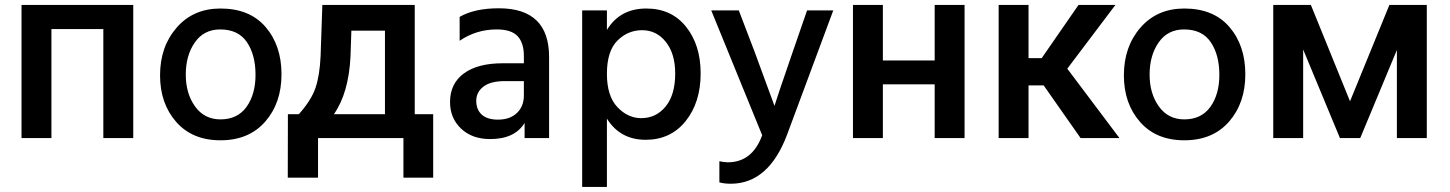

<svg xmlns="http://www.w3.org/2000/svg" viewBox="-20 -548 5755 762"><path d="M508.8 0V-528.3H65.4V0H184.1V-432.6H390.1V0Z M855 8.8Q967.8 8.8 1032.5 -65.2Q1097.2 -139.2 1097.2 -253.2Q1097.2 -367.2 1034.2 -440.7Q971.2 -514.2 855 -514.2Q747.1 -514.2 681.2 -438.5Q615.2 -362.8 615.2 -249Q615.2 -137.2 679.2 -64.2Q743.2 8.8 855 8.8ZM854 -431.2Q925.8 -431.2 960 -380.6Q994.1 -330.1 994.1 -251Q994.1 -173.8 958.5 -124Q922.9 -74.2 855 -74.2Q791 -74.2 754.2 -125.5Q717.3 -176.8 717.3 -252Q717.3 -328.1 753.2 -379.6Q789.1 -431.2 854 -431.2Z M1166 -94.7H1122.6L1122.1 157.2H1242.2V0H1581.1V157.2H1699.2V-94.7H1626V-528.3H1259.3L1252.4 -326.2Q1249 -249 1232.2 -199.5Q1215.3 -149.9 1166 -94.7ZM1305.2 -94.7Q1364.3 -179.7 1371.1 -325.2L1374.5 -426.3H1507.8V-94.7Z M2059.1 -226.1V-168.9Q2059.1 -126 2031.5 -99.6Q2003.9 -73.2 1956.1 -73.2Q1914.1 -73.2 1892.1 -93Q1870.1 -112.8 1870.1 -147.9Q1870.1 -182.1 1898.4 -204.1Q1926.8 -226.1 1982.9 -226.1ZM1804.2 -386.2Q1870.1 -431.2 1951.2 -431.2Q2009.3 -431.2 2034.2 -404.5Q2059.1 -377.9 2059.1 -326.2V-296.9H1975.1Q1876 -296.9 1821 -256.6Q1766.1 -216.3 1766.1 -143.1Q1766.1 -79.1 1809.8 -37.6Q1853.5 3.9 1925.3 3.9Q2022.9 3.9 2062 -60.1V0H2159.2V-321.8Q2159.2 -515.1 1960 -515.1Q1863.3 -515.1 1804.2 -481Z M2524.9 -79.1Q2471.7 -79.1 2430.2 -123Q2388.7 -167 2388.7 -254.9Q2388.7 -345.2 2430.2 -386.7Q2471.7 -428.2 2528.6 -428.2Q2585.4 -428.2 2622.6 -381.6Q2659.7 -335 2659.7 -255.9Q2659.7 -171.9 2621.8 -125.5Q2584 -79.1 2524.9 -79.1ZM2388.7 -506.8H2290.5V193.8H2388.7V-77.1Q2441.4 6.8 2542.5 6.8Q2641.6 6.8 2701.2 -67.4Q2760.7 -141.6 2760.7 -256.8Q2760.7 -369.1 2702.9 -441.7Q2645 -514.2 2544.9 -514.2Q2440.4 -514.2 2388.7 -429.2Z M3004.9 -11.2Q2965.8 95.7 2869.1 96.2Q2851.1 95.7 2835 91.8V175.8Q2854 181.2 2880.9 181.2Q3030.8 180.7 3104 -14.2L3287.1 -506.8H3183.1L3126 -341.8Q3062.5 -157.7 3053.7 -127.9L2975.1 -341.8L2912.1 -506.8H2802.7Z M3808.1 0V-528.3H3689.5V-308.1H3483.9V-528.3H3365.2V0H3483.9V-213.4H3689.5V0Z M4122.1 -209 4268.6 0H4422.9L4215.8 -275.4L4406.7 -528.3H4260.3L4114.3 -317.4H4062V-528.3H3943.4V0H4062V-209Z M4680.2 8.8Q4793 8.8 4857.7 -65.2Q4922.4 -139.2 4922.4 -253.2Q4922.4 -367.2 4859.4 -440.7Q4796.4 -514.2 4680.2 -514.2Q4572.3 -514.2 4506.3 -438.5Q4440.4 -362.8 4440.4 -249Q4440.4 -137.2 4504.4 -64.2Q4568.4 8.8 4680.2 8.8ZM4679.2 -431.2Q4751 -431.2 4785.2 -380.6Q4819.3 -330.1 4819.3 -251Q4819.3 -173.8 4783.7 -124Q4748 -74.2 4680.2 -74.2Q4616.2 -74.2 4579.3 -125.5Q4542.5 -176.8 4542.5 -252Q4542.5 -328.1 4578.4 -379.6Q4614.3 -431.2 4679.2 -431.2Z M5337.9 -146 5182.6 -528.3H5033.2V0H5151.9V-351.6L5297.9 0H5378.4L5523.9 -349.6V0H5642.6V-528.3H5494.1Z"/></svg>

Font: FAU Chimera Medium
Style: Regular
Weight: 500
Version: Version 1.002;hotconv 1.0.117;makeotfexe 2.5.65602